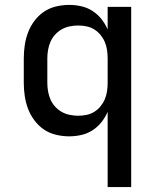

<svg xmlns="http://www.w3.org/2000/svg" viewBox="-20 -548 640 783"><path d="M419 215V-92Q409 -69 393.5 -49.5Q378 -30 357 -16.5Q336 -3 311.5 2.5Q287 8 262 8Q235 8 208 1.5Q181 -5 159 -20Q137 -35 120.5 -57Q104 -79 94.5 -104Q85 -129 81 -156Q77 -183 77 -210V-310Q77 -337 81 -364Q85 -391 94.5 -416Q104 -441 120.5 -463Q137 -485 159 -500Q181 -515 208 -521.5Q235 -528 262 -528Q287 -528 311.5 -522.5Q336 -517 357 -503.5Q378 -490 393.5 -470.5Q409 -451 419 -428V-520H515V215ZM299 -76Q316 -76 333 -79.5Q350 -83 364.5 -92Q379 -101 390 -114.5Q401 -128 407.5 -143.5Q414 -159 416.5 -176Q419 -193 419 -210V-310Q419 -327 416.5 -344Q414 -361 407.5 -376.5Q401 -392 390 -405.5Q379 -419 364.5 -428Q350 -437 333 -440.5Q316 -444 299 -444Q282 -444 264.5 -440.5Q247 -437 232 -428.5Q217 -420 205 -407Q193 -394 186 -378Q179 -362 176 -344.5Q173 -327 173 -310V-210Q173 -193 176 -175.5Q179 -158 186 -142Q193 -126 205 -113Q217 -100 232 -91.5Q247 -83 264.5 -79.5Q282 -76 299 -76Z"/></svg>

Font: Zed Mono Medium Extended
Style: Regular
Weight: 500
Width: 7
Monospace: yes
Designer: Belleve Invis
Foundry: Belleve Invis
Version: Version 1.0.0; ttfautohint (v1.8.4)